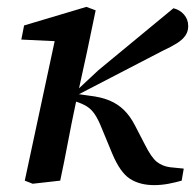

<svg xmlns="http://www.w3.org/2000/svg" viewBox="-20 -525 567 558"><path d="M75 9 52 0 145 -434 168 -404 42 -410 50 -451 231 -505 258 -495 233 -375 200 -224Q188 -168 177.5 -112Q167 -56 155 0ZM508 0Q491 5 470 9Q449 13 428 13Q386 13 357.5 -5.5Q329 -24 306 -79L275 -154Q265 -179 255 -193.5Q245 -208 232 -216Q219 -224 200 -230L182 -235V-264H205L266 -321L484 -501Q502 -497 514.5 -483Q527 -469 527 -449Q527 -434 519 -422Q511 -410 494.5 -399.5Q478 -389 452 -377L209 -251H211L239 -247Q274 -243 298 -233Q322 -223 340 -205.5Q358 -188 372 -161L401 -105Q420 -67 436 -54.5Q452 -42 474 -39L514 -35Z"/></svg>

Font: Source Serif 4 Medium
Style: Italic
Weight: 500
Italic angle: -12°
Designer: Frank Grießhammer
Foundry: Adobe Systems Incorporated
Version: Version 4.004;hotconv 1.0.116;makeotfexe 2.5.65601